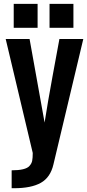

<svg xmlns="http://www.w3.org/2000/svg" viewBox="-20 -829 456 1005"><path d="M41 156.2V62.5Q113.8 62.5 133.8 40Q145.5 27.3 148.4 12.7Q151.4 -2 151.4 -28.3L9.8 -625H134.8Q207.5 -223.1 213.4 -187.5Q230 -293.9 255.9 -434.6Q282.2 -575.7 291 -625H416L259.8 31.2Q244.1 99.6 193.8 127.9Q143.6 156.2 53.7 156.2ZM51.8 -683.6V-808.6H176.8V-683.6ZM239.3 -683.6V-808.6H364.3V-683.6Z"/></svg>

Font: Oswald-Regular
Style: Regular
Weight: 400
Designer: vernon adams
Foundry: vernon adams
Version: Version 2.002; ttfautohint (v0.92.18-e454-dirty) -l 8 -r 50 